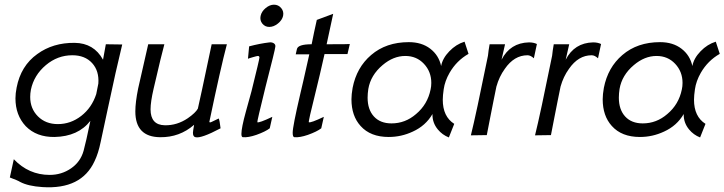

<svg xmlns="http://www.w3.org/2000/svg" viewBox="-20 -577 3094 820"><path d="M432 -388 502 -387Q476 -281 440 -111Q435 -88 425 -41Q415 6 410 29Q400 78 384 111Q328 233 161 222Q100 218 66 200Q57 194 22 181L39 103Q103 170 192 170Q243 170 283.5 142Q324 114 337 67Q347 31 366 -61Q314 6 213 8Q136 9 90 -38Q46 -85 46 -157Q46 -178 51 -203Q69 -296 139 -346Q206 -395 299 -394Q381 -393 420 -322ZM391 -175 400 -220Q404 -274 373.5 -307.5Q343 -341 289 -341Q226 -341 176 -299Q125 -256 112 -194Q109 -178 109 -163Q109 -113 142 -80Q175 -47 227 -47Q282 -47 327 -82Q372 -117 391 -175Z M884 -388H949Q922 -286 874 -56Q876 -54 877 -54Q880 -54 896.5 -62.5Q913 -71 914 -71Q918 -64 922 -29Q839 15 815 9Q804 7 804 -10Q804 -16 809 -44Q747 10 664 9Q558 8 558 -101Q558 -140 570 -199Q575 -220 613 -388H682Q671 -349 636 -198Q623 -142 623 -110Q623 -43 684 -42Q736 -41 782 -72Q815 -95 825 -113Q832 -141 884 -388Z M1189 -509Q1185 -491 1167 -476.5Q1149 -462 1130 -462Q1112 -462 1100.5 -476Q1089 -490 1093 -509Q1097 -528 1114.5 -542.5Q1132 -557 1150 -557Q1169 -557 1181 -542.5Q1193 -528 1189 -509ZM1156 -378Q1155 -365 1114 -206Q1077 -56 1079 -55Q1086 -51 1143 -78L1132 -29Q1114 -15 1075 -1Q1040 11 1017 9Q1011 8 1011 -5Q1011 -31 1030 -100L1054 -187Q1088 -324 1088 -331Q1088 -338 1081 -338Q1078 -338 1059 -332.5Q1040 -327 1039 -326L1044 -379Q1089 -391 1131 -396Q1142 -397 1149.5 -392Q1157 -387 1156 -378Z M1474 -389 1464 -346H1366Q1345 -252 1328 -184Q1296 -56 1299 -55Q1306 -51 1363 -78L1352 -29Q1334 -15 1295 -1Q1260 11 1237 9Q1230 8 1230 -10Q1230 -37 1262 -174Q1270 -206 1301 -345H1243L1248 -367Q1252 -388 1311 -388Q1314 -405 1321.5 -439.5Q1329 -474 1333 -492L1403 -518L1375 -388Q1472 -388 1474 -389Z M1964 -399 1981 -347Q1930 -318 1900 -266Q1880 -231 1875 -196Q1871 -169 1871 -151Q1871 -79 1920 -48L1897 10Q1869 -1 1850 -24Q1826 -53 1827 -90Q1798 -40 1743 -15Q1694 8 1640 8Q1562 8 1520 -39Q1481 -82 1481 -153Q1481 -174 1486 -202Q1503 -289 1565 -342Q1629 -397 1726 -397Q1781 -397 1817.5 -369Q1854 -341 1864 -295Q1870 -328 1899 -358Q1928 -388 1964 -399ZM1819 -195Q1822 -208 1822 -223Q1822 -271 1790.5 -304.5Q1759 -338 1711 -338Q1660 -338 1614 -299Q1563 -256 1553 -197Q1550 -177 1550 -160Q1550 -109 1577 -79.5Q1604 -50 1652 -50Q1711 -50 1757 -90Q1806 -131 1819 -195Z M2273 -389 2260 -328Q2246 -341 2233 -341Q2176 -341 2136 -283Q2112 -250 2100 -207Q2096 -189 2087.5 -145.5Q2079 -102 2074 -77Q2069 -52 2059 0L1991 1Q2013 -87 2064 -339Q2066 -360 2071 -388H2137L2122 -322Q2159 -394 2239 -396Q2259 -396 2273 -389Z M2547 -389 2534 -328Q2520 -341 2507 -341Q2450 -341 2410 -283Q2386 -250 2374 -207Q2370 -189 2361.5 -145.5Q2353 -102 2348 -77Q2343 -52 2333 0L2265 1Q2287 -87 2338 -339Q2340 -360 2345 -388H2411L2396 -322Q2433 -394 2513 -396Q2533 -396 2547 -389Z M3037 -399 3054 -347Q3003 -318 2973 -266Q2953 -231 2948 -196Q2944 -169 2944 -151Q2944 -79 2993 -48L2970 10Q2942 -1 2923 -24Q2899 -53 2900 -90Q2871 -40 2816 -15Q2767 8 2713 8Q2635 8 2593 -39Q2554 -82 2554 -153Q2554 -174 2559 -202Q2576 -289 2638 -342Q2702 -397 2799 -397Q2854 -397 2890.5 -369Q2927 -341 2937 -295Q2943 -328 2972 -358Q3001 -388 3037 -399ZM2892 -195Q2895 -208 2895 -223Q2895 -271 2863.5 -304.5Q2832 -338 2784 -338Q2733 -338 2687 -299Q2636 -256 2626 -197Q2623 -177 2623 -160Q2623 -109 2650 -79.5Q2677 -50 2725 -50Q2784 -50 2830 -90Q2879 -131 2892 -195Z"/></svg>

Font: GFS Neohellenic Rg
Style: Italic
Weight: 400
Italic angle: -12°
Designer: Takis Katsoulidis and George D. Matthiopoulos
Foundry: Takis Katsoulidis and George D. Matthiopoulos
Version: Version 1.0